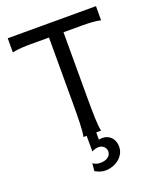

<svg xmlns="http://www.w3.org/2000/svg" viewBox="-169 -816 956 1153"><g transform="rotate(-20 309.0 -239.5)"><path d="M585.9 -712.9V-622.6Q556.6 -628.9 528.1 -630.6Q499.5 -632.3 466.3 -632.3H349.1V-212.4Q349.1 -140.1 350.8 -84.7Q352.5 -29.3 358.9 0H246.6Q252.9 -29.3 254.6 -84.7Q256.3 -140.1 256.3 -212.4V-632.3H141.6Q108.9 -632.3 80.1 -630.6Q51.3 -628.9 22 -622.6V-712.9ZM328.1 0V46.4Q333 45.4 338.1 44.7Q343.3 43.9 351.6 43.9Q368.2 43.9 382.3 50Q396.5 56.2 406.7 67.1Q417 78.1 422.6 93.5Q428.2 108.9 428.2 127Q428.2 151.9 417 171.9Q405.8 191.9 387.7 205.8Q369.6 219.7 347.7 227.1Q325.7 234.4 303.7 234.4Q284.7 234.4 268.8 228.8Q252.9 223.1 237.8 214.8L242.7 166Q253.4 173.8 264.6 177.2Q275.9 180.7 291.5 180.7Q302.2 180.7 313.7 178.2Q325.2 175.8 334.7 169.9Q344.2 164.1 350.6 154.8Q356.9 145.5 357.4 131.8Q356.9 112.8 343.5 100.3Q330.1 87.9 310.1 87.9Q298.3 87.9 286.6 91.6Q274.9 95.2 267.1 100.1V0Z"/></g></svg>

Font: Andika
Style: Regular
Weight: 400
Designer: Victor Gaultney, Annie Olsen, Julie Remington, Don Collingsworth, Eric Hays
Foundry: SIL International
Version: Version 1.001